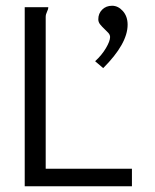

<svg xmlns="http://www.w3.org/2000/svg" viewBox="-20 -648 540 668"><path d="M66 -623H148Q148 -616 143.5 -607Q139 -598 139 -589V-61H439V0H66ZM424 -562Q424 -496 339 -411L311 -435Q334 -456 348.5 -480.5Q363 -505 363 -519Q363 -527 356.5 -534Q350 -541 342.5 -548Q335 -555 328.5 -563Q322 -571 322 -581Q322 -601 335.5 -614.5Q349 -628 370 -628Q391 -628 407.5 -609.5Q424 -591 424 -562Z"/></svg>

Font: InconsolataGo
Style: Regular
Weight: 400
Designer: Raph Levien, Kirill Tkachev
Foundry: Cyreal
Version: Version 1.013